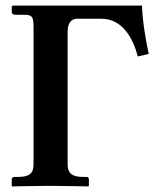

<svg xmlns="http://www.w3.org/2000/svg" viewBox="-20 -666 552 687"><path d="M100 -77C100 -45 84 -33 45 -33H31C26 -33 22 -30 22 -24V-1L24 1C24 1 122 -1 161 -1C196 -1 296 1 296 1L298 -1V-24C298 -30 295 -33 291 -33H276C235 -33 222 -49 222 -77V-553C222 -583 235 -599 256 -599H342C421 -599 457 -525 473 -464L512 -473C501 -526 490 -589 488 -646H26L22 -643V-625C22 -617 26 -613 38 -613H70C94 -613 100 -605 100 -573Z"/></svg>

Font: Libertinus Serif Semibold
Style: Regular
Weight: 600
Designer: Philipp H. Poll, Khaled Hosny
Foundry: Caleb Maclennan
Version: Version 7.050;RELEASE